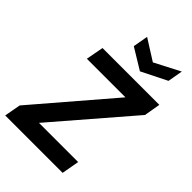

<svg xmlns="http://www.w3.org/2000/svg" viewBox="-269 -1045 1154 1154"><g transform="rotate(45 307.5 -468.5)"><path d="M5 0 24 -104 439 -588H111L132 -700H615L597 -596L180 -112H513L493 0ZM569 -937 552 -841 390 -760 257 -841 274 -937 407 -853Z"/></g></svg>

Font: DM Sans 11pt
Style: Bold Italic
Weight: 700
Italic angle: -10°
Version: Version 4.004;gftools[0.9.30]